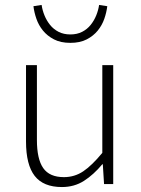

<svg xmlns="http://www.w3.org/2000/svg" viewBox="-20 -743 569 775"><path d="M230 12Q155 12 120 -33Q85 -78 85 -172V-480H129V-178Q129 -101 154.5 -64.5Q180 -28 238 -28Q281 -28 316 -51.5Q351 -75 393 -126V-480H437V0H400L395 -80H393Q358 -38 319 -13Q280 12 230 12ZM264 -570Q225 -570 198 -584Q171 -598 153.5 -619.5Q136 -641 127 -667Q118 -693 115 -718L148 -723Q151 -702 159.5 -681Q168 -660 182 -642.5Q196 -625 216.5 -614.5Q237 -604 264 -604Q291 -604 311.5 -614.5Q332 -625 346 -642.5Q360 -660 368.5 -681Q377 -702 380 -723L413 -718Q410 -693 401 -667Q392 -641 374.5 -619.5Q357 -598 330 -584Q303 -570 264 -570Z"/></svg>

Font: hySource Sans Pro Light
Style: Regular
Weight: 300
Designer: Paul D. Hunt
Foundry: Adobe Systems Incorporated
Version: Version 2.021;PS 2.000;hotconv 1.0.86;makeotf.lib2.5.63406